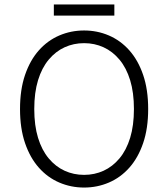

<svg xmlns="http://www.w3.org/2000/svg" viewBox="-20 -835 756 863"><path d="M70 -345Q70 -432 92.5 -498Q115 -564 154.5 -608.5Q194 -653 246.5 -675.5Q299 -698 358 -698Q417 -698 469.5 -675.5Q522 -653 561.5 -608.5Q601 -564 623.5 -498Q646 -432 646 -345Q646 -258 623.5 -192Q601 -126 561.5 -81.5Q522 -37 469.5 -14.5Q417 8 358 8Q299 8 246.5 -14.5Q194 -37 154.5 -81.5Q115 -126 92.5 -192Q70 -258 70 -345ZM134 -345Q134 -271 151 -215.5Q168 -160 199 -123Q230 -86 270.5 -67.5Q311 -49 358 -49Q405 -49 445.5 -67.5Q486 -86 517 -123Q548 -160 565 -215.5Q582 -271 582 -345Q582 -419 565 -474.5Q548 -530 517 -567Q486 -604 445.5 -622.5Q405 -641 358 -641Q311 -641 270.5 -622.5Q230 -604 199 -567Q168 -530 151 -474.5Q134 -419 134 -345ZM222 -765V-815H494V-765Z"/></svg>

Font: Radio Canada Light
Style: Regular
Weight: 300
Designer: Charles Daoud, Etienne Aubert Bonn, Alexandre Saumier Demers, Jacques Le Bailly
Foundry: Radio-Canada
Version: Version 2.104;gftools[0.9.28.dev5+ged2979d]